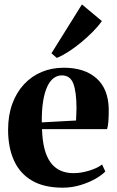

<svg xmlns="http://www.w3.org/2000/svg" viewBox="-20 -835 526 866"><path d="M263 11.5Q178.5 11.5 124 -20.5Q69.5 -52.5 43 -111.2Q16.5 -170 16.5 -249.5Q16.5 -315 35.5 -366.8Q54.5 -418.5 88.5 -455Q122.5 -491.5 168 -510.5Q213.5 -529.5 267.5 -529.5Q362 -529.5 415.5 -481.5Q469 -433.5 470.5 -342.5Q470.5 -309.5 468.8 -287.2Q467 -265 463 -252.5H169.5Q171 -203 180.2 -165.8Q189.5 -128.5 207 -103.8Q224.5 -79 250.8 -66.5Q277 -54 312 -54Q345 -54 382 -65.2Q419 -76.5 440.5 -93L455 -61.5Q440 -45.5 410.2 -28.5Q380.5 -11.5 342.2 0Q304 11.5 263 11.5ZM168.5 -283 323 -291.5Q324 -306 324.2 -319.5Q324.5 -333 325 -347.5Q325 -419.5 311 -457.2Q297 -495 259 -495Q239 -495 222.2 -482.8Q205.5 -470.5 193.2 -444.5Q181 -418.5 174.5 -378.5Q168 -338.5 168.5 -283ZM236 -574 212 -594.5 349.5 -815 439.5 -740Q423.5 -717 399 -692.2Q374.5 -667.5 346.5 -644.2Q318.5 -621 290 -602.5Q261.5 -584 237 -574Z"/></svg>

Font: Merriweather 120pt
Style: Bold
Weight: 700
Designer: Eben Sorkin
Foundry: Eben Sorkin
Version: Version 2.100